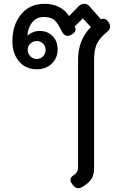

<svg xmlns="http://www.w3.org/2000/svg" viewBox="-20 -623 642 1006"><path d="M390 363Q370 363 353 334Q349 327 349 320Q349 305 369 293Q389 279 389 255V-310Q389 -414 456 -481L414 -527L372 -485Q376 -473 376 -469Q376 -453 354 -441Q344 -435 334 -435Q316 -435 303 -460Q285 -499 266 -516.5Q247 -534 209 -534Q171 -534 148 -505Q125 -476 124 -436Q135 -447 152.5 -454Q170 -461 188 -461Q228 -461 255 -434.5Q282 -408 282 -364Q282 -319 251 -289.5Q220 -260 173 -260Q114 -260 79.5 -301.5Q45 -343 45 -405Q45 -493 90.5 -548Q136 -603 213 -603Q256 -603 289 -586.5Q322 -570 342 -539L393 -591Q405 -603 422 -603Q437 -603 446 -593L509 -522Q515 -525 521 -525Q535 -525 546 -511Q557 -497 557 -483Q557 -468 539 -454Q503 -425 488 -394Q473 -363 473 -310V257Q473 291 460.5 312.5Q448 334 412 356Q401 363 390 363ZM219 -362Q219 -381 205.5 -394.5Q192 -408 173 -408Q153 -408 139 -394.5Q125 -381 125 -362Q125 -342 139 -328Q153 -314 173 -314Q192 -314 205.5 -328Q219 -342 219 -362Z"/></svg>

Font: Niramit
Style: Regular
Weight: 400
Version: Version 1.000; ttfautohint (v1.6)